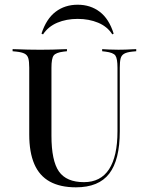

<svg xmlns="http://www.w3.org/2000/svg" viewBox="-20 -778 614 809"><path d="M103.2 -369.4V-492.7Q103.2 -519.4 99.2 -532.7Q95.2 -546 83.5 -552Q71.8 -558.1 49.2 -560.5L33.1 -562.1V-571Q44.4 -571 60.5 -570.2Q76.6 -569.4 97.2 -569Q117.7 -568.5 140.3 -568.5H149.2H158.9Q181.5 -568.5 200.8 -569Q220.2 -569.4 235.9 -570.2Q251.6 -571 262.1 -571V-562.1L247.6 -560.5Q215.3 -556.5 206 -544Q196.8 -531.5 196.8 -492.7V-369.4ZM300 11.3Q233.9 11.3 189.9 -12.9Q146 -37.1 124.6 -86.7Q103.2 -136.3 103.2 -211.3V-369.4H196.8V-206.5Q196.8 -100.8 228.2 -55.6Q259.7 -10.5 333.9 -10.5Q404 -10.5 439.5 -64.9Q475 -119.4 475 -225V-369.4H484.7V-224.2Q484.7 -104 440.3 -46.4Q396 11.3 300 11.3ZM475 -369.4V-492.7Q475 -531.5 466.1 -544Q457.3 -556.5 424.2 -560.5L410.5 -562.1V-571Q421 -570.2 439.1 -569.4Q457.3 -568.5 479 -568.5Q495.2 -568.5 509.3 -569Q523.4 -569.4 535.1 -570.2Q546.8 -571 554 -571V-562.1L537.1 -560.5Q514.5 -558.1 503.2 -551.6Q491.9 -545.2 488.3 -531.9Q484.7 -518.5 484.7 -492.7V-369.4ZM307.3 -758.1Q361.3 -758.1 400.4 -728.2Q439.5 -698.4 458.9 -636.3L453.2 -633.1Q432.3 -666.1 393.5 -682.3Q354.8 -698.4 307.3 -698.4Q259.7 -698.4 221.4 -682.3Q183.1 -666.1 161.3 -633.1L154.8 -636.3Q175 -698.4 214.1 -728.2Q253.2 -758.1 307.3 -758.1Z"/></svg>

Font: Playfair 144pt SemiCondensed Medium
Style: Regular
Weight: 500
Width: 4
Designer: Claus Eggers Sørensen
Foundry: Claus Eggers Sørensen
Version: Version 2.203